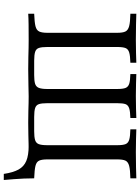

<svg xmlns="http://www.w3.org/2000/svg" viewBox="117 -728 740 1014"><g transform="rotate(90 487.0 -221.0)"><path d="M898.4 129Q891.1 79.8 875.4 51.2Q859.7 22.6 829.8 10.1Q800 -2.4 749.2 -2.4L808.1 -20.2L904 -31.5H921.8Q921.8 -4 923 22.6Q924.2 49.2 926.2 75.8Q928.2 102.4 930.6 129ZM52.4 0V-31.5Q96.8 -33.1 118.1 -38.3Q139.5 -43.5 146.4 -58.1Q153.2 -72.6 153.2 -100.8V-470.2Q153.2 -499.2 146.4 -513.3Q139.5 -527.4 118.1 -533.1Q96.8 -538.7 52.4 -539.5V-571Q73.4 -570.2 109.3 -569.4Q145.2 -568.5 190.3 -568.5Q228.2 -568.5 260.1 -569.4Q291.9 -570.2 311.3 -571V-539.5Q275.8 -538.7 257.7 -533.5Q239.5 -528.2 233.9 -514.1Q228.2 -500 228.2 -470.2V-100.8Q228.2 -71.8 233.1 -56.9Q237.9 -41.9 253.6 -36.7Q269.4 -31.5 300.8 -31.5H376.6Q406.5 -31.5 422.2 -36.3Q437.9 -41.1 444 -56Q450 -71 450 -100.8V-470.2Q450 -500 444.4 -514.1Q438.7 -528.2 422.2 -533.5Q405.6 -538.7 371 -539.5V-571Q390.3 -570.2 421 -569.4Q451.6 -568.5 487.1 -568.5Q525 -568.5 555.2 -569.4Q585.5 -570.2 603.2 -571V-539.5Q568.5 -538.7 551.6 -533.1Q534.7 -527.4 529.8 -513.3Q525 -499.2 525 -470.2V-100.8Q525 -71.8 529.8 -56.9Q534.7 -41.9 550.4 -36.7Q566.1 -31.5 597.6 -31.5H673.4Q703.2 -31.5 719.4 -36.3Q735.5 -41.1 741.1 -55.6Q746.8 -70.2 746.8 -100.8V-470.2Q746.8 -500 741.1 -514.1Q735.5 -528.2 717.7 -533.5Q700 -538.7 662.9 -539.5V-571Q683.1 -570.2 714.9 -569.4Q746.8 -568.5 783.1 -568.5Q829 -568.5 864.9 -569.4Q900.8 -570.2 921.8 -571V-539.5Q877.4 -538.7 856 -533.1Q834.7 -527.4 828.2 -513.3Q821.8 -499.2 821.8 -470.2V-100.8Q821.8 -72.6 828.2 -58.1Q834.7 -43.5 856 -38.3Q877.4 -33.1 921.8 -31.5V0Q900 -1.6 864.1 -2Q828.2 -2.4 783.9 -2.4Q762.9 -2.4 741.1 -2Q719.4 -1.6 692.3 -0.8Q665.3 0 627.4 0Q592.7 0 567.3 -0.8Q541.9 -1.6 523 -2Q504 -2.4 488.7 -2.4Q465.3 -2.4 431 -1.2Q396.8 0 346 0Q307.3 0 280.2 -0.8Q253.2 -1.6 232.3 -2Q211.3 -2.4 191.1 -2.4Q146.8 -2.4 110.5 -2Q74.2 -1.6 52.4 0Z"/></g></svg>

Font: Playfair 12pt Light
Style: Regular
Weight: 300
Designer: Claus Eggers Sørensen
Foundry: Claus Eggers Sørensen
Version: Version 2.000;gftools[0.9.28]